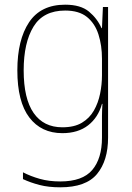

<svg xmlns="http://www.w3.org/2000/svg" viewBox="-20 -558 564 819"><path d="M258 -538Q324 -538 359.5 -508.5Q395 -479 413 -438H415L419 -528H441V29Q441 127 394 184Q347 241 237 241Q187 241 148.5 231Q110 221 78 206V177Q111 194 150 205Q189 216 237 216Q332 216 373.5 167Q415 118 415 29V-15Q415 -42 415 -63.5Q415 -85 417 -115H415Q399 -57 356 -23.5Q313 10 246 10Q156 10 105 -57Q54 -124 54 -258Q54 -388 104 -463Q154 -538 258 -538ZM258 -513Q165 -513 123 -444.5Q81 -376 81 -258Q81 -137 123.5 -76Q166 -15 246 -15Q297 -15 329.5 -34.5Q362 -54 380.5 -86.5Q399 -119 407 -158.5Q415 -198 415 -237V-307Q415 -364 400 -411Q385 -458 351 -485.5Q317 -513 258 -513Z"/></svg>

Font: Noto Sans Lao UI SemCond Thin
Style: Regular
Weight: 100
Width: 4
Designer: Monotype Design Team
Foundry: Monotype Imaging Inc.
Version: Version 2.000; ttfautohint (v1.8.4.7-5d5b)